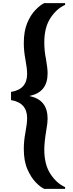

<svg xmlns="http://www.w3.org/2000/svg" viewBox="-20 -981 465 1218"><path d="M393 217H260Q235 205 206 175Q177 145 154 93Q131 41 131 -36Q131 -86 141 -139Q152 -198 152 -232Q152 -329 50 -346V-398Q152 -414 152 -512Q152 -546 141 -605Q131 -658 131 -708Q131 -783 152.5 -834.5Q174 -886 204.5 -917.5Q235 -949 260 -961H393V-950Q339 -926 300 -866.5Q261 -807 261 -712Q261 -657 272 -605Q282 -547 282 -516Q282 -396 169 -373V-371Q282 -348 282 -228Q282 -201 274 -157Q261 -79 261 -32Q261 63 300 122.5Q339 182 393 206Z"/></svg>

Font: Ulagadi Sans SemiBold
Style: Regular
Weight: 600
Designer: Ninad Kale (Devanagari), Jonny Pinhorn (Latin)
Foundry: Indian Type Foundry
Version: Version 3.01;March 29, 2020;FontCreator 12.0.0.2522 64-bit; 